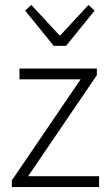

<svg xmlns="http://www.w3.org/2000/svg" viewBox="-20 -759 448 779"><path d="M198 -573 82 -716 107 -739 221 -616H225L339 -739L364 -716L248 -573ZM28 0V-27L307 -437H59V-481H373V-454L94 -44H382V0Z"/></svg>

Font: Assistant Light
Style: Regular
Weight: 300
Designer: Hebrew By Ben Nathan, Latin by Paul Hunt
Version: Version 2.001;PS 002.001;hotconv 1.0.88;makeotf.lib2.5.64775